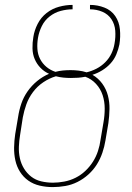

<svg xmlns="http://www.w3.org/2000/svg" viewBox="-20 -755 540 783"><path d="M195 8Q168 8 142 2Q116 -4 95.5 -18.5Q75 -33 61.5 -54.5Q48 -76 42.5 -101.5Q37 -127 37.5 -154Q38 -181 42 -208L54 -279Q58 -306 67 -332.5Q76 -359 92.5 -382.5Q109 -406 131.5 -424.5Q154 -443 180 -454Q160 -463 145 -478.5Q130 -494 121.5 -514Q113 -534 112.5 -557.5Q112 -581 116 -604Q120 -631 133.5 -657.5Q147 -684 170 -702Q193 -720 221 -727.5Q249 -735 276 -735V-717Q252 -717 227.5 -710.5Q203 -704 182.5 -688Q162 -672 150.5 -648.5Q139 -625 135 -601Q131 -578 132.5 -555.5Q134 -533 143.5 -514.5Q153 -496 169 -482.5Q185 -469 206 -462Q221 -466 236.5 -467.5Q252 -469 268 -469Q284 -469 301 -467Q318 -465 333 -460Q354 -465 373.5 -475Q393 -485 409 -501Q425 -517 434.5 -537Q444 -557 447 -577Q452 -604 450 -630Q448 -656 434.5 -676.5Q421 -697 397.5 -707Q374 -717 347 -717V-735Q378 -735 406 -724Q434 -713 450 -689.5Q466 -666 469 -635.5Q472 -605 467 -574Q463 -554 454.5 -533.5Q446 -513 431 -496.5Q416 -480 396.5 -468Q377 -456 357 -450Q381 -436 397 -414Q413 -392 420 -365.5Q427 -339 426.5 -310.5Q426 -282 422 -253L410 -182Q406 -157 397.5 -132Q389 -107 375 -84.5Q361 -62 340.5 -43.5Q320 -25 296 -13Q272 -1 246 3.5Q220 8 195 8ZM196 -10Q218 -10 242 -14.5Q266 -19 288 -30Q310 -41 328 -58Q346 -75 359 -95.5Q372 -116 379.5 -139Q387 -162 390 -185L402 -256Q407 -284 407 -312.5Q407 -341 398.5 -367Q390 -393 371.5 -413Q353 -433 328 -442Q313 -439 298.5 -438Q284 -437 269 -437Q254 -437 238.5 -438.5Q223 -440 208 -444Q181 -436 156.5 -419.5Q132 -403 114.5 -379.5Q97 -356 87.5 -329.5Q78 -303 73 -276L62 -205Q58 -181 57 -157Q56 -133 61 -110Q66 -87 78 -67.5Q90 -48 107.5 -34.5Q125 -21 148 -15.5Q171 -10 196 -10Z"/></svg>

Font: Iosevka Term Curly Thin
Style: Italic
Weight: 100
Italic angle: -9°
Designer: Belleve Invis
Foundry: Belleve Invis
Version: Version 32.3.0